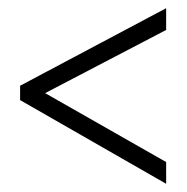

<svg xmlns="http://www.w3.org/2000/svg" viewBox="-20 -588 455 468"><path d="M385 -140 29 -344V-379L385 -568V-515L90 -361L385 -193Z"/></svg>

Font: Noto Sans ExtraCondensed Light
Style: Regular
Weight: 300
Width: 2
Designer: Monotype Design Team
Foundry: Monotype Imaging Inc.
Version: Version 2.013; ttfautohint (v1.8.4.7-5d5b)